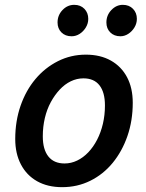

<svg xmlns="http://www.w3.org/2000/svg" viewBox="-20 -761 604 794"><path d="M237 13Q177 13 133.5 -11.5Q90 -36 66.5 -81Q43 -126 43 -186Q43 -260 65 -323.5Q87 -387 126.5 -434Q166 -481 219.5 -508Q273 -535 335 -535Q395 -535 438.5 -510.5Q482 -486 505.5 -441.5Q529 -397 529 -336Q529 -262 507 -198.5Q485 -135 446 -87.5Q407 -40 353.5 -13.5Q300 13 237 13ZM247 -85Q274 -85 299 -97Q324 -109 345 -131Q366 -153 381.5 -183Q397 -213 405.5 -249Q414 -285 414 -325Q414 -379 391.5 -408Q369 -437 325 -437Q298 -437 273 -425Q248 -413 227 -390.5Q206 -368 190 -338.5Q174 -309 165.5 -273Q157 -237 157 -197Q157 -143 180 -114Q203 -85 247 -85ZM478 -611Q452 -611 436 -627Q420 -643 420 -668Q420 -698 440.5 -719.5Q461 -741 488 -741Q514 -741 530 -724.5Q546 -708 546 -683Q546 -664 536 -647.5Q526 -631 510.5 -621Q495 -611 478 -611ZM276 -611Q250 -611 234 -627Q218 -643 218 -668Q218 -698 238.5 -719.5Q259 -741 287 -741Q313 -741 329 -724.5Q345 -708 345 -683Q345 -664 335 -647.5Q325 -631 309.5 -621Q294 -611 276 -611Z"/></svg>

Font: Ubuntu Sans SemiBold
Style: Italic
Weight: 600
Italic angle: -13.5°
Designer: Dalton Maag Ltd
Foundry: Dalton Maag Ltd
Version: Version 1.006